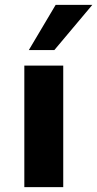

<svg xmlns="http://www.w3.org/2000/svg" viewBox="-20 -770 400 790"><path d="M98.6 -564 209 -750H359.9L203.6 -564ZM80.1 0V-500H240.2V0Z"/></svg>

Font: Now
Style: Bold
Weight: 700
Designer: Alfredo Marco Pradil
Foundry: Alfredo Marco Pradil
Version: Version 1.002;PS 001.002;hotconv 1.0.88;makeotf.lib2.5.64775